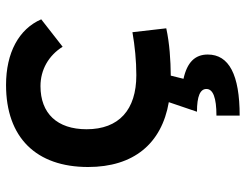

<svg xmlns="http://www.w3.org/2000/svg" viewBox="-108 -459 802 626"><g transform="rotate(-90 293.0 -146.0)"><path d="M229 234.4C362.3 234.4 428.2 199.7 428.2 130.4C428.2 88.4 402.3 63 349.1 51.3L359.4 9.8C410.2 9.3 463.9 5.9 513.7 -4.9L501 -115.2C456.1 -107.4 408.2 -102.5 360.8 -102.5C248 -102.5 184.6 -159.2 184.6 -264.6C184.6 -360.8 236.3 -415 325.2 -415C378.4 -415 424.8 -388.7 453.6 -342.8L543 -412.6C511.2 -485.8 433.6 -527.3 329.1 -527.3C157.2 -527.3 61.5 -428.7 61.5 -259.8C61.5 -111.8 137.2 -20 272.9 3.4L241.7 95.2C292 95.2 315.9 105.5 315.9 126C315.9 147.5 287.6 158.7 229 158.7Z"/></g></svg>

Font: Cascadia Code PL SemiBold
Style: Regular
Weight: 600
Monospace: yes
Designer: Aaron Bell
Foundry: Saja Typeworks
Version: Version 2404.023